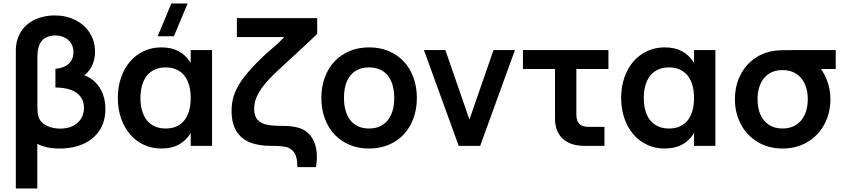

<svg xmlns="http://www.w3.org/2000/svg" viewBox="-20 -822 4758 1082"><path d="M69.2 -540Q69.2 -569.1 78.2 -599.7Q91.9 -644.7 123.5 -675.1Q155.1 -705.6 197.8 -720.3Q240.6 -735 288.2 -735Q353.1 -735 405 -708.8Q456.9 -682.5 486.2 -635.8Q515.5 -589.2 515.5 -530.3Q515.5 -489.2 500.4 -455Q485.3 -420.8 454.8 -397.8Q489.9 -385.2 516.9 -358.7Q543.8 -332.2 558.9 -293.8Q574 -255.5 574 -208.8Q574 -139.3 542 -89Q509.9 -38.7 451.3 -11.8Q392.8 15 314.3 15Q278.1 15 246.9 8.4Q215.8 1.8 190.2 -11.5V240H69.2ZM319.7 -97.2Q359 -97.2 389.2 -111.5Q419.4 -125.8 436.3 -152.4Q453.2 -178.9 453.2 -214.2Q453.2 -252.3 433.3 -277.9Q413.5 -303.5 377.5 -316.1Q341.5 -328.7 292.3 -329V-434.3Q340.4 -438.2 367.1 -462.5Q393.8 -486.8 393.8 -528Q393.8 -557.7 379.9 -579Q366 -600.2 342.5 -611.2Q319 -622.2 290.8 -622.2Q262.7 -622.2 238.9 -610.4Q215.2 -598.7 203.3 -572.7Q190.8 -545.6 190.8 -497.7V-221.5Q190.8 -181.8 198 -161.2Q205.3 -139.8 224.2 -125.5Q243.2 -111.1 268.3 -104.1Q293.4 -97.2 319.7 -97.2Z M960 -617.5H868.5L945.7 -802.5H1037.2ZM1175 -540V0H1054.7V-540ZM888.5 -555Q946.4 -555 986.1 -533.6Q1025.8 -512.2 1050.5 -474.2Q1075.2 -436.2 1086 -383.9Q1096.8 -331.6 1096.8 -269.8Q1096.8 -208 1085.9 -155.7Q1075.1 -103.4 1050.3 -65.5Q1025.6 -27.7 985.9 -6.3Q946.2 15 888.5 15Q835.5 15 790.5 -6Q745.6 -27 713.1 -64.7Q680.6 -102.4 662.3 -154.9Q644 -207.3 644 -269.8Q644 -333 662.3 -385.5Q680.7 -438.1 713.2 -475.6Q745.8 -513.1 790.7 -534Q835.7 -555 888.5 -555ZM913.5 -442.2Q877.9 -442.2 851.2 -429.6Q824.4 -417.1 806.7 -394.2Q789 -371.3 780.2 -339.7Q771.5 -308.1 771.5 -269.8Q771.5 -230.7 780.5 -198.8Q789.4 -167 807.2 -144.7Q824.9 -122.3 851.7 -110.1Q878.4 -97.8 913.5 -97.8Q950 -97.8 976.5 -110.4Q1003.1 -122.9 1020.4 -145.6Q1037.7 -168.2 1046.2 -200Q1054.7 -231.8 1054.7 -269.8Q1054.7 -309.4 1045.7 -341.3Q1036.7 -373.2 1018.9 -395.6Q1001.1 -418 974.8 -430.1Q948.5 -442.2 913.5 -442.2Z M1655.7 120Q1656.4 64.4 1638.6 38.5Q1620.8 12.7 1592.6 6.4Q1564.4 0.1 1515 0H1509.3Q1437.2 0 1388 -19.7Q1338.9 -39.4 1312 -83.5Q1285 -127.5 1285 -198Q1285 -243 1297.7 -283Q1310.3 -322.9 1341.3 -367.8Q1372.3 -412.6 1428 -469.5Q1460.2 -501.8 1484.4 -523.5Q1508.5 -545.2 1548.2 -578.7Q1554.7 -585.5 1564 -595Q1573.2 -604.5 1581.7 -613H1315V-720H1767.5V-631.3L1724.5 -589.7Q1703.5 -570.2 1662.5 -532.3Q1621.5 -494.5 1542.2 -421.3Q1494.3 -376.3 1466 -340.1Q1437.7 -303.8 1425 -272.5Q1412.3 -241.1 1412.3 -209.3Q1412.3 -167.3 1432 -146.4Q1451.8 -125.4 1484.9 -119Q1518.1 -112.5 1572.8 -112.5Q1634.2 -112.5 1671 -99.2Q1706.7 -86.6 1730.1 -57.2Q1753.5 -27.8 1761.9 17.3Q1770.2 62.3 1760.8 120Z M2059.7 15Q2120.4 15 2170 -5.8Q2219.5 -26.5 2255 -64.2Q2290.4 -101.9 2309.8 -154.5Q2329.2 -207 2329.2 -270.2Q2329.2 -333.1 2309.8 -385.5Q2290.5 -438 2255.1 -475.7Q2219.7 -513.4 2170.1 -534.2Q2120.6 -555 2059.7 -555Q1999.4 -555 1949.9 -534.1Q1900.3 -513.2 1865.1 -475.7Q1829.8 -438.2 1810.4 -385.8Q1791 -333.3 1791 -270.2Q1791 -207.2 1810.3 -154.7Q1829.7 -102.2 1864.9 -64.4Q1900.2 -26.6 1949.7 -5.8Q1999.2 15 2059.7 15ZM2059.7 -97.8Q2025.9 -97.8 1999.6 -109.5Q1973.3 -121.2 1955.3 -143.4Q1937.3 -165.6 1927.9 -197.7Q1918.5 -229.8 1918.5 -270.2Q1918.5 -310.8 1927.6 -342.7Q1936.8 -374.7 1954.7 -396.7Q1972.6 -418.8 1998.9 -430.5Q2025.2 -442.2 2059.7 -442.2Q2093.9 -442.2 2120.5 -430.5Q2147 -418.9 2165 -396.8Q2182.9 -374.7 2192.3 -342.6Q2201.7 -310.6 2201.7 -270.2Q2201.7 -229.8 2192.3 -198Q2182.9 -166.2 2164.8 -143.9Q2146.7 -121.7 2120.3 -109.8Q2094 -97.8 2059.7 -97.8Z M2565 0 2369 -540H2489.8L2625.5 -148.2L2761.2 -540H2882L2686 0Z M2927 -433H3408.7V-540H2927ZM3386.3 -107H3297.8Q3279.7 -107 3266.5 -111.2Q3253.2 -115.3 3244.8 -123.9Q3236.2 -132.4 3232.1 -145.7Q3228 -158.9 3228 -177.2V-540H3107.7V-162.7V-152.6Q3107.7 -116.8 3118.9 -88.2Q3130.1 -59.7 3151.2 -40.2Q3172.3 -20.8 3203.2 -10.4Q3234 0 3272.8 0H3282.8H3386.3Z M4011.5 -540V0H3891.2V-540ZM3725 -555Q3782.9 -555 3822.6 -533.6Q3862.3 -512.2 3887 -474.2Q3911.8 -436.2 3922.5 -383.9Q3933.2 -331.6 3933.2 -269.8Q3933.2 -208 3922.4 -155.7Q3911.6 -103.4 3886.8 -65.5Q3862.1 -27.7 3822.4 -6.3Q3782.8 15 3725 15Q3672 15 3627 -6Q3582.1 -27 3549.6 -64.7Q3517.1 -102.4 3498.8 -154.9Q3480.5 -207.3 3480.5 -269.8Q3480.5 -333 3498.8 -385.5Q3517.2 -438.1 3549.7 -475.6Q3582.2 -513.1 3627.2 -534Q3672.2 -555 3725 -555ZM3750 -442.2Q3714.4 -442.2 3687.7 -429.6Q3660.9 -417.1 3643.2 -394.2Q3625.5 -371.3 3616.8 -339.7Q3608 -308.1 3608 -269.8Q3608 -230.7 3617 -198.8Q3625.9 -167 3643.7 -144.7Q3661.4 -122.3 3688.2 -110.1Q3714.9 -97.8 3750 -97.8Q3786.5 -97.8 3813 -110.4Q3839.6 -122.9 3856.9 -145.6Q3874.2 -168.2 3882.7 -200Q3891.2 -231.8 3891.2 -269.8Q3891.2 -309.4 3882.2 -341.3Q3873.2 -373.2 3855.4 -395.6Q3837.6 -418 3811.3 -430.1Q3785 -442.2 3750 -442.2Z M4390.2 15Q4311.5 15 4250.3 -21.5Q4189.1 -58 4155.3 -121.6Q4121.5 -185.2 4121.5 -263Q4121.5 -330 4146.1 -385.8Q4170.7 -441.7 4215.9 -479.6Q4261.2 -517.6 4321.8 -532Q4345.3 -537.3 4376.3 -538.7Q4407.3 -540 4463.5 -540H4689.7V-433H4551.7L4579.5 -465.3Q4615.5 -429.9 4637.6 -376.8Q4659.7 -323.7 4659.7 -263Q4659.7 -184.8 4625.7 -121.4Q4591.7 -58 4530.2 -21.5Q4468.8 15 4390.2 15ZM4390.2 -97.8Q4435.9 -97.8 4467.9 -119.2Q4499.8 -140.5 4516 -177.7Q4532.2 -214.9 4532.2 -263Q4532.2 -310.5 4516 -347.6Q4499.8 -384.8 4467.7 -405.9Q4435.5 -427.1 4390.2 -427.2Q4343.5 -427.2 4311.8 -405.6Q4280 -383.9 4264.5 -346.7Q4249 -309.4 4249 -263Q4249 -213.6 4265.3 -176.4Q4281.6 -139.2 4313.3 -118.5Q4345.1 -97.8 4390.2 -97.8Z"/></svg>

Font: Vela Sans GX ExtLt
Style: Regular
Weight: 200
Designer: Principal design: Mikhail Sharanda - project Manrope.
Design modification: Ravid Balaliev
Foundry: Mikhail Sharanda
Version: Version 1.001